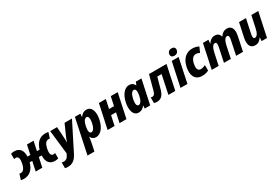

<svg xmlns="http://www.w3.org/2000/svg" viewBox="84 -2162 5528 3796"><g transform="rotate(-30 2848.5 -263.5)"><path d="M49 10C179 10 267 -71 307 -217H365L319 0H470L516 -217H581C574 -90 622 9 754 10C785 10 813 5 835 -3V-125C817 -120 804 -118 791 -118C736 -118 721 -180 742 -282C762 -375 801 -428 855 -428C866 -428 876 -428 887 -424L928 -552C907 -556 886 -559 858 -559C730 -559 643 -479 602 -337H542L588 -549H437L391 -337H326C332 -462 283 -558 153 -559C123 -560 95 -554 73 -547V-425C90 -430 104 -432 115 -432C172 -432 187 -369 166 -267C146 -174 108 -121 52 -121C42 -121 32 -122 20 -125L-21 2C-1 7 21 10 49 10Z M921 240C1031 240 1096 180 1150 73L1464 -549H1295L1184 -300C1169 -267 1155 -224 1144 -191H1141C1142 -225 1142 -266 1139 -303L1124 -549H967L1028 -5L1009 33C984 81 955 108 904 108C886 108 870 105 854 102V232C870 237 890 240 921 240Z M1364 239H1522L1557 72C1568 22 1573 -17 1577 -64H1581C1603 -17 1643 10 1695 10C1808 10 1890 -105 1923 -257C1957 -416 1923 -559 1795 -559C1739 -559 1693 -532 1654 -477H1650L1656 -549H1531ZM1663 -121C1615 -121 1607 -188 1626 -280C1644 -370 1680 -430 1726 -430C1772 -430 1782 -365 1763 -270C1744 -180 1708 -121 1663 -121Z M1961 0H2120L2167 -220H2280L2233 0H2391L2508 -549H2350L2306 -345H2193L2237 -549H2079Z M2672 10C2732 10 2774 -20 2808 -67H2812L2809 0H2933L3050 -549H2922L2895 -481H2892C2868 -533 2828 -559 2772 -559C2654 -559 2575 -433 2545 -293C2514 -146 2538 10 2672 10ZM2741 -119C2696 -119 2683 -179 2704 -279C2723 -370 2759 -429 2805 -429C2850 -429 2861 -364 2841 -270C2822 -178 2786 -119 2741 -119Z M3084 7C3182 7 3236 -47 3271 -173L3340 -424H3438L3349 0H3506L3622 -549H3223L3133 -214C3114 -148 3091 -125 3054 -126C3042 -126 3031 -128 3021 -131V-4C3041 3 3062 7 3084 7Z M3843 -611C3892 -611 3924 -634 3934 -679C3945 -730 3922 -767 3859 -767C3808 -767 3778 -744 3768 -700C3756 -648 3778 -611 3843 -611ZM3625 0H3783L3899 -549H3742Z M4122 10C4175 10 4227 -3 4269 -24V-150C4229 -130 4190 -120 4161 -120C4094 -120 4072 -179 4094 -283C4113 -376 4158 -430 4223 -430C4249 -430 4278 -421 4306 -406L4358 -524C4314 -547 4266 -559 4210 -559C4065 -559 3970 -458 3936 -297C3899 -121 3955 10 4122 10Z M4338 0H4496L4553 -270C4575 -370 4609 -428 4655 -428C4691 -428 4699 -392 4685 -324L4617 0H4774L4831 -273C4851 -367 4885 -428 4932 -428C4969 -428 4977 -391 4962 -324L4895 0H5052L5120 -325C5148 -457 5118 -559 5003 -559C4936 -559 4887 -524 4850 -467H4846C4830 -527 4791 -559 4728 -559C4662 -559 4614 -527 4575 -465H4571L4579 -549H4454Z M5330 10C5396 10 5441 -22 5478 -81H5482L5476 0H5600L5717 -549H5559L5501 -280C5481 -182 5446 -122 5399 -122C5356 -122 5355 -165 5368 -228L5436 -549H5278L5210 -232C5180 -90 5213 10 5330 10Z"/></g></svg>

Font: Noto Sans SemiCondensed ExtraBold
Style: Italic
Weight: 800
Width: 4
Italic angle: -12°
Designer: Monotype Design Team
Foundry: Monotype Imaging Inc.
Version: Version 2.013